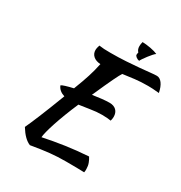

<svg xmlns="http://www.w3.org/2000/svg" viewBox="-217 -1037 1198 1271"><g transform="rotate(30 382.0 -401.0)"><path d="M514 -426Q547 -426 565.5 -408Q584 -390 584 -358Q584 -350 582.5 -341.5Q581 -333 579 -327Q566 -329 550 -330.5Q534 -332 512 -332Q469 -332 425 -324.5Q381 -317 341 -312Q318 -259 299 -209.5Q280 -160 266.5 -119Q253 -78 245.5 -48Q238 -18 237 -3Q318 -20 400.5 -32Q483 -44 574 -50Q585 -33 592.5 -13Q600 7 600 30Q600 36 600 43Q600 50 598 57Q570 56 539 55.5Q508 55 458 55Q425 55 395.5 56.5Q366 58 336 61Q306 64 272.5 69Q239 74 197 81Q151 63 108 -7Q125 -43 155.5 -116.5Q186 -190 233 -313Q188 -327 174 -363Q179 -368 203 -375.5Q227 -383 262 -391Q277 -430 287.5 -459Q298 -488 306 -513.5Q314 -539 320.5 -563.5Q327 -588 333 -617Q298 -619 278 -636.5Q258 -654 258 -682Q258 -690 260.5 -701Q263 -712 266 -720Q286 -717 304.5 -716Q323 -715 353 -715Q416 -715 471 -718.5Q526 -722 570.5 -726Q615 -730 647 -733.5Q679 -737 696 -737Q719 -737 737 -713Q755 -689 764 -645Q733 -648 713.5 -649Q694 -650 679 -650Q624 -650 578.5 -644.5Q533 -639 491 -633Q485 -624 477.5 -610Q470 -596 458 -571Q446 -546 428.5 -508Q411 -470 386 -413Q424 -419 457.5 -422.5Q491 -426 514 -426ZM509 -791Q509 -797 512 -809Q497 -824 497 -849Q497 -865 502 -883Q514 -883 531 -881Q548 -879 565 -876Q582 -873 597 -868.5Q612 -864 620 -860Q612 -855 600.5 -842Q589 -829 577.5 -814Q566 -799 556.5 -785Q547 -771 544 -764Q531 -766 520 -774.5Q509 -783 509 -791Z"/></g></svg>

Font: Kaushan Script
Style: Regular
Weight: 400
Designer: Pablo Impallari
Foundry: Pablo Impallari
Version: Version 1.002